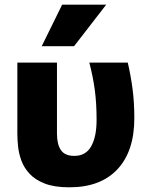

<svg xmlns="http://www.w3.org/2000/svg" viewBox="-20 -787 623 819"><path d="M276 12Q212 12 171 -4Q130 -20 106 -46Q82 -72 71 -102.5Q60 -133 57 -163Q54 -193 54 -216V-520H223V-217Q223 -171 240 -146.5Q257 -122 297 -122Q346 -122 369 -163Q392 -204 392 -275Q392 -346 384.5 -402.5Q377 -459 361 -520H525Q538 -464 545.5 -407Q553 -350 553 -283Q553 -142 481 -65Q409 12 276 12ZM158 -590 245 -767H433L296 -590Z"/></svg>

Font: Murecho
Style: Bold
Weight: 700
Designer: Neil Summerour
Foundry: Positype
Version: Version 1.010; ttfautohint (v1.8.3)